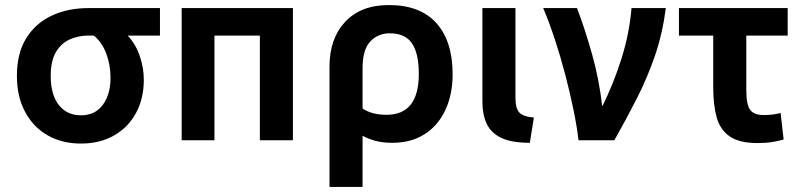

<svg xmlns="http://www.w3.org/2000/svg" viewBox="-20 -556 3170 761"><path d="M301 13Q226 13 169 -19.5Q112 -52 79.5 -112.5Q47 -173 47 -255Q47 -345 84 -404.5Q121 -464 185 -494Q249 -524 331 -524H614V-415H486Q518 -381 534 -334Q550 -287 550 -240Q550 -165 519 -108Q488 -51 432 -19Q376 13 301 13ZM301 -99Q357 -99 387.5 -140.5Q418 -182 418 -247Q418 -299 401 -344Q384 -389 352 -415H330Q292 -415 258 -400.5Q224 -386 202.5 -351Q181 -316 181 -255Q181 -181 213 -140Q245 -99 301 -99Z M700 0V-524H1141V0H1010V-415H830V0Z M1286 185V-292Q1286 -403 1348 -469.5Q1410 -536 1521 -536Q1646 -536 1710 -464Q1774 -392 1774 -262Q1774 -182 1745.5 -120.5Q1717 -59 1663.5 -24.5Q1610 10 1535 10Q1495 10 1465.5 1.5Q1436 -7 1417 -18V185ZM1512 -101Q1640 -101 1640 -263Q1640 -344 1613 -384Q1586 -424 1525 -424Q1478 -424 1447.5 -391.5Q1417 -359 1417 -286V-126Q1434 -114 1458.5 -107.5Q1483 -101 1512 -101Z M2080 10Q2008 10 1967 -9.5Q1926 -29 1909 -65.5Q1892 -102 1892 -153V-524H2023V-166Q2023 -128 2037.5 -111Q2052 -94 2096 -90Z M2273 0Q2267 -53 2253 -121Q2239 -189 2220 -261.5Q2201 -334 2178.5 -402Q2156 -470 2133 -524H2267Q2299 -440 2327 -340Q2355 -240 2367 -134Q2412 -224 2443.5 -324.5Q2475 -425 2483 -524H2619Q2606 -423 2576 -335.5Q2546 -248 2504.5 -166.5Q2463 -85 2415 0Z M2982 11Q2910 11 2872 -15.5Q2834 -42 2820.5 -91Q2807 -140 2807 -207V-415H2671V-524H3102V-415H2938V-198Q2938 -142 2953 -121Q2968 -100 3007 -100Q3027 -100 3042 -102Q3057 -104 3074 -108L3086 -3Q3065 3 3040 7Q3015 11 2982 11Z"/></svg>

Font: Ubuntu Sans
Style: Bold
Weight: 700
Designer: Dalton Maag Ltd
Foundry: Dalton Maag Ltd
Version: Version 1.006; ttfautohint (v1.8.4.7-5d5b)